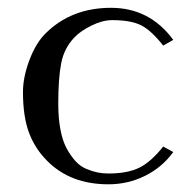

<svg xmlns="http://www.w3.org/2000/svg" viewBox="-20 -462 485 494"><path d="M129.9 -194.8Q129.9 -157.2 135.7 -127.4Q141.6 -97.7 152.1 -78.9Q162.6 -60.1 174.8 -46.9Q187 -33.7 202.4 -27.3Q217.8 -21 231 -18.3Q244.1 -15.6 258.8 -15.6Q308.6 -15.6 338.9 -30.8Q369.1 -45.9 399.9 -85L425.8 -70.8Q397 -31.2 353 -9.5Q309.1 12.2 258.8 12.2Q161.1 12.2 101.6 -47.9Q69.8 -79.6 54.4 -121.1Q39.1 -162.6 39.1 -225.6Q39.1 -262.7 55.4 -306.6Q71.8 -350.6 96.7 -375.5Q163.1 -441.9 265.6 -441.9Q365.2 -441.9 425.8 -359.4L399.9 -344.7Q369.6 -383.3 343.5 -396.7Q317.4 -410.2 268.6 -410.2Q243.7 -410.2 215.3 -396.2Q187 -382.3 170.9 -365.2Q145 -337.9 137.5 -299.6Q129.9 -261.2 129.9 -194.8Z"/></svg>

Font: Libertinage
Style: b
Weight: 400
Designer: OSP
Foundry: OSP
Version: Version 1.0; 2008; OFL relea